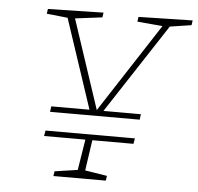

<svg xmlns="http://www.w3.org/2000/svg" viewBox="-50 -745 821 796"><g transform="rotate(5 360.0 -346.5)"><path d="M164 -264 167 -287H334L330 -275L200 -666L210 -658L115 -668L118 -688L349 -693L346 -673L226 -658L231 -666L359 -280H351L602 -666L606 -658L492 -668L495 -688L720 -693L717 -673L619 -658L632 -666L377 -276L376 -287H540L537 -264ZM201 0 204 -20 306 -35 298 -26 321 -169 324 -162H148L152 -185H524L520 -162H342L350 -170L329 -26L322 -36L422 -20L419 0Z"/></g></svg>

Font: Bitter Thin ExtraLight
Style: Italic
Weight: 250
Italic angle: -9°
Version: Version 2.002